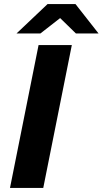

<svg xmlns="http://www.w3.org/2000/svg" viewBox="-20 -921 503 941"><path d="M29 0 169 -700H332L192 0ZM61 -757 213 -901H350L463 -757H352L229 -877H332L178 -757Z"/></svg>

Font: MOST Montserrat
Style: Bold Italic
Weight: 700
Italic angle: -11.3°
Designer: Julieta Ulanovsky
Foundry: Julieta Ulanovsky
Version: Version 8.000;March 11, 2024;FontCreator 15.0.0.2926 64-bit